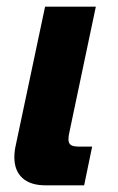

<svg xmlns="http://www.w3.org/2000/svg" viewBox="-20 -555 352 575"><path d="M23 -84Q23 -102 27 -119L115 -535H267L188 -160Q185 -147 185 -138Q185 -126 192 -121Q199 -116 216 -116H256L232 0H116Q71 0 47 -22Q23 -44 23 -84Z"/></svg>

Font: Prompt SemiBold
Style: Italic
Weight: 600
Italic angle: -12°
Designer: Katatrad Team
Foundry: CadsonDemak
Version: Version 1.001